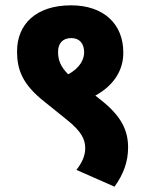

<svg xmlns="http://www.w3.org/2000/svg" viewBox="-20 -652 559 721"><path d="M461 -98C461 -159 439 -214 357 -278L338 -293C416 -336 443 -397 443 -453C444 -562 369 -632 247 -632C114 -632 44 -560 44 -459C44 -392 63 -336 147 -270L229 -204C287 -158 300 -128 300 -95C300 -67 288 -41 267 -14L410 49C444 2 461 -45 461 -98ZM198 -457C198 -490 216 -509 248 -509C280 -509 296 -487 296 -455C296 -432 283 -398 236 -373C208 -401 198 -426 198 -457Z"/></svg>

Font: Noto Sans Devanagari Condensed Black
Style: Regular
Weight: 900
Width: 3
Designer: Jelle Bosma - Monotype Design Team
Foundry: Monotype Imaging Inc.
Version: Version 2.004